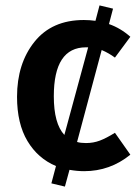

<svg xmlns="http://www.w3.org/2000/svg" viewBox="-20 -618 518 710"><path d="M220 72 170 60 187 -4Q120 -32 81.5 -96.5Q43 -161 43 -260Q43 -383 107.5 -463.5Q172 -544 290 -544Q312 -544 333 -541L348 -598L398 -586L383 -529Q426 -514 462 -482L405 -405Q382 -422 356 -433L265 -93Q278 -89 298 -89Q325 -89 349 -98Q373 -107 405 -127L462 -46Q387 15 291 15Q265 15 237 10ZM218 -119 306 -443H298Q179 -443 179 -262Q179 -161 218 -119Z"/></svg>

Font: Trujillo Medium
Style: Regular
Weight: 500
Designer: Fira Sans original fonts by bBox Type GmbH, Carrois Corporate GbR, & Edenspiekermann AG / Changes by Cristiano Sobral
Foundry: Fira Sans original fonts by bBox Type GmbH, Carrois Corporate GbR, & Edenspiekermann AG / Changes by Cristiano Sobral
Version: Version 4.301;October 17, 2021;FontCreator 14.0.0.2814 64-bi